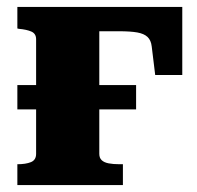

<svg xmlns="http://www.w3.org/2000/svg" viewBox="-20 -533 568 553"><path d="M30 -218V-288H372V-218ZM84 -90V-420Q84 -436 70.5 -442Q57 -448 34 -450L30 -451V-513H266V-90Q266 -78 273 -71.5Q280 -65 293 -62.5Q306 -60 324 -60H334V0H30V-60H31Q54 -60 69 -66Q84 -72 84 -90ZM196 -443V-513H505V-317H427L417 -399Q415 -417 405 -426.5Q395 -436 375.5 -439.5Q356 -443 322 -443Z"/></svg>

Font: Roboto Serif 36pt
Style: Bold
Weight: 700
Version: Version 1.008